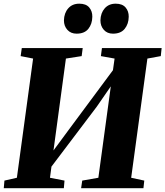

<svg xmlns="http://www.w3.org/2000/svg" viewBox="-23 -998 877 1018"><path d="M-3 0 0.5 -40.5 66.5 -55.5 152.5 -687.5 86.5 -700.5 92.5 -743H415.5L410 -700.5L326.5 -687.5L252 -137L222 -148L344.5 -314L615 -678.5L568 -569.5L584.5 -687.5L512 -700.5L517.5 -743H834L829.5 -700.5L758.5 -687.5L672.5 -55.5L742 -40.5L737.5 0H407L413 -40.5L498.5 -55.5L571.5 -591.5L601 -593L490.5 -433L207 -58L254 -146.5L242 -55.5L319 -40.5L315.5 0ZM383 -819.5Q352.5 -819.5 334.2 -839.8Q316 -860 316 -890Q317 -929 338.8 -953.8Q360.5 -978.5 397.5 -978.5Q433 -978.5 450 -958.5Q467 -938.5 466.5 -909Q466 -871 445.5 -845.2Q425 -819.5 383 -819.5ZM576 -819.5Q545.5 -819.5 527.5 -839.8Q509.5 -860 509.5 -890Q510.5 -929 532.2 -953.8Q554 -978.5 590.5 -978.5Q625.5 -978.5 642.8 -958.5Q660 -938.5 659.5 -909Q659 -871 638.2 -845.2Q617.5 -819.5 576 -819.5Z"/></svg>

Font: Merriweather 60pt Black
Style: Italic
Weight: 900
Italic angle: -7.8°
Version: Version 2.101